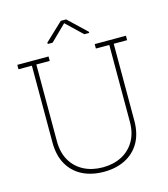

<svg xmlns="http://www.w3.org/2000/svg" viewBox="-129 -990 962 1101"><g transform="rotate(-15 352.0 -440.0)"><path d="M352.1 10.3Q279.3 10.3 224.6 -17.3Q169.9 -44.9 139.4 -98.4Q108.9 -151.9 108.9 -229V-684.6H29.3V-710.9H214.8V-684.6H135.3V-229Q135.3 -162.1 162.8 -114.5Q190.4 -66.9 239.3 -41.5Q288.1 -16.1 352.1 -16.1Q415.5 -16.1 464.4 -41.5Q513.2 -66.9 540.8 -114.5Q568.4 -162.1 568.4 -229V-684.6H488.8V-710.9H674.3V-684.6H594.7V-229Q594.7 -151.4 564 -98.1Q533.2 -44.9 478.5 -17.3Q423.8 10.3 352.1 10.3ZM229 -781.2V-789.6L335.4 -890.1H367.2L475.1 -787.6V-781.2H445.8L350.6 -872.1L257.8 -781.2Z"/></g></svg>

Font: Roboto Slab LO Thin
Style: Regular
Weight: 250
Designer: Google
Version: Version 2.00;September 28, 2018;FontCreator 11.5.0.2427 64-b